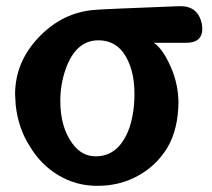

<svg xmlns="http://www.w3.org/2000/svg" viewBox="-20 -593 690 624"><path d="M296 11Q227 11 169 -24Q112 -58 76 -119Q39 -177 31 -252L29 -286Q29 -392 107 -473Q185 -554 290 -561Q305 -563 564 -573Q624 -574 636 -515Q646 -454 585 -454H480Q514 -431 543 -356Q559 -311 560 -264Q560 -175 524 -113Q487 -53 427 -21Q369 11 296 11ZM291 -85Q368 -85 401 -179Q417 -228 417 -288Q417 -372 380 -423Q350 -462 300 -462Q227 -462 194 -370Q176 -320 176 -265Q176 -180 215 -127Q245 -85 291 -85Z"/></svg>

Font: MaokenZhuyuanTi
Style: Regular
Weight: 400
Designer: Fontworks Inc & LongZhuTi team: ZERO子、时光羊、荆南、频凡、刘鹏、Little White Dog、帆影Magmeta、奈白不弍、白日月球、ChaoTawei、雨三（排名不分先后）
Version: Version 1.000; 20230222